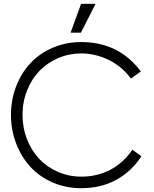

<svg xmlns="http://www.w3.org/2000/svg" viewBox="-20 -966 800 999"><path d="M402.8 13.2Q322.8 13.2 254.2 -16.6Q185.5 -46.4 138.2 -97.9Q90.8 -149.4 64 -219.5Q37.1 -289.6 37.1 -368.2Q37.1 -446.8 64 -516.6Q90.8 -586.4 138.2 -637.2Q185.5 -688 254.2 -717.5Q322.8 -747.1 402.8 -747.1Q598.6 -747.1 712.9 -594.2L661.1 -557.1Q615.2 -620.1 545.9 -654.1Q476.6 -688 402.8 -688Q339.4 -688 283 -663.8Q226.6 -639.6 185.8 -597.7Q145 -555.7 121.1 -495.8Q97.2 -436 97.2 -368.2Q97.2 -300.3 120.8 -240.5Q144.5 -180.7 185.1 -138.2Q225.6 -95.7 282.2 -71.3Q338.9 -46.9 402.8 -46.9Q484.4 -46.9 552.7 -82Q621.1 -117.2 668.9 -187L715.8 -152.8Q663.1 -72.8 584 -29.8Q504.9 13.2 402.8 13.2ZM347.2 -795.9 401.9 -945.8H477.1L400.9 -795.9Z"/></svg>

Font: Kreadon Light
Style: Regular
Weight: 300
Designer: kohakuno
Foundry: StudioGnu
Version: Version 1.000;Glyphs 3.1.2 (3151)